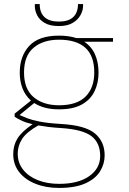

<svg xmlns="http://www.w3.org/2000/svg" viewBox="-20 -691 633 943"><path d="M270 -154Q231 -154 201 -162Q171 -170 148 -185L76 -126Q91 -119 113 -110.5Q135 -102 174 -94Q213 -86 282 -82Q400 -75 447 -35Q494 5 494 72Q494 114 471.5 150.5Q449 187 399.5 209.5Q350 232 270 232Q205 232 154 211.5Q103 191 74 154Q45 117 45 66Q45 23 65.5 -10.5Q86 -44 140 -81Q109 -88 88.5 -97.5Q68 -107 52 -117V-133L132 -197Q104 -222 90.5 -257Q77 -292 77 -334Q77 -415 123.5 -465.5Q170 -516 270 -516Q318 -516 355 -504H535V-486H394Q430 -462 447 -423Q464 -384 464 -334Q464 -283 444 -242Q424 -201 381.5 -177.5Q339 -154 270 -154ZM270 -174Q358 -174 400.5 -217Q443 -260 443 -335Q443 -417 399 -456.5Q355 -496 270 -496Q192 -496 145 -456.5Q98 -417 98 -335Q98 -254 145 -214Q192 -174 270 -174ZM67 64Q67 108 93 141.5Q119 175 165 193.5Q211 212 270 212Q365 212 418.5 174Q472 136 472 75Q472 11 429.5 -22Q387 -55 281 -62Q246 -64 218.5 -67.5Q191 -71 168 -75Q110 -42 88.5 -8.5Q67 25 67 64ZM269 -563Q226 -563 200 -578Q174 -593 162.5 -616Q151 -639 151 -661V-671H175Q175 -629 198.5 -607Q222 -585 269 -585Q316 -585 339.5 -607Q363 -629 363 -671H388V-662Q388 -640 375.5 -617Q363 -594 337 -578.5Q311 -563 269 -563Z"/></svg>

Font: DM Sans Thin
Style: Regular
Weight: 100
Designer: Colophon Foundry, Jonny Pinhorn
Foundry: Colophon Foundry
Version: Version 4.004; ttfautohint (v1.8.4.7-5d5b)